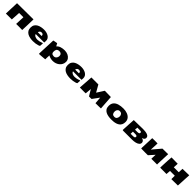

<svg xmlns="http://www.w3.org/2000/svg" viewBox="919 -3328 6307 6307"><g transform="rotate(45 4072.0 -174.5)"><path d="M825.2 6.3 671.4 4.4 543 5.4 557.1 -317.9H358.4L338.9 1.5L132.3 3.4H64L81.5 -470.7L83.5 -491.7L88.9 -496.6L841.3 -502.4L834.5 -244.1Z M1330.6 18.6Q1262.7 18.6 1197 6.3Q1131.3 -5.9 1078.1 -35.4Q1024.9 -64.9 993.2 -115.7Q961.4 -166.5 961.4 -244.1Q961.4 -324.2 995.4 -376.2Q1029.3 -428.2 1084.5 -457.5Q1139.6 -486.8 1205.1 -498.8Q1270.5 -510.7 1333 -510.7Q1382.8 -510.7 1436 -498.5Q1489.3 -486.3 1534.7 -459.5Q1580.1 -432.6 1607.4 -389.6Q1634.8 -346.7 1632.3 -285.2Q1632.3 -279.3 1631.3 -273.9L1627 -213.9H1231Q1242.7 -169.4 1287.6 -145Q1332.5 -120.6 1399.9 -120.6Q1441.4 -120.6 1489.7 -130.9Q1538.1 -141.1 1591.3 -163.1H1617.7L1608.4 -39.1Q1588.9 -24.4 1547.1 -11.2Q1505.4 2 1449.2 10.3Q1393.1 18.6 1330.6 18.6ZM1417 -304.7Q1416.5 -352.5 1394.8 -370.6Q1373 -388.7 1336.9 -388.7Q1293.5 -388.7 1269.8 -363.3Q1246.1 -337.9 1240.7 -304.7Z M1768.6 172.4Q1768.1 158.7 1767.6 143.6Q1767.1 128.4 1767.1 113.3L1791.5 -470.7Q1811.5 -476.6 1839.1 -482.2Q1866.7 -487.8 1895 -492.2Q1923.3 -496.6 1944.3 -499.5L1997.1 -402.3Q2044.9 -461.9 2122.3 -485.8Q2199.7 -509.8 2286.1 -509.8Q2370.6 -509.8 2438.2 -478.8Q2505.9 -447.8 2545.2 -394.5Q2584.5 -341.3 2584.5 -273.4Q2584.5 -207.5 2557.4 -154.1Q2530.3 -100.6 2483.4 -62Q2436.5 -23.4 2376.2 -2.7Q2315.9 18.1 2249.5 18.1Q2191.4 18.1 2138.2 3.2Q2085 -11.7 2048.3 -35.2V-31.7Q2048.3 -23.9 2046.6 5.1Q2044.9 34.2 2043.2 73.5Q2041.5 112.8 2041.5 151.9Q1990.7 156.7 1936.5 161.6Q1882.3 166.5 1838.4 169.4Q1794.4 172.4 1773.4 172.4ZM2172.4 -113.8Q2210 -113.8 2237.8 -134.5Q2265.6 -155.3 2280.8 -187.7Q2295.9 -220.2 2295.9 -255.4Q2295.9 -309.1 2263.9 -337.9Q2231.9 -366.7 2185.5 -366.7Q2138.2 -366.7 2111.6 -351.6Q2085 -336.4 2073.2 -313.2Q2061.5 -290 2058.6 -264.9Q2055.7 -239.7 2055.7 -219.7Q2055.7 -177.7 2071 -154.5Q2086.4 -131.3 2113 -122.6Q2139.6 -113.8 2172.4 -113.8Z M3064 18.6Q2996.1 18.6 2930.4 6.3Q2864.7 -5.9 2811.5 -35.4Q2758.3 -64.9 2726.6 -115.7Q2694.8 -166.5 2694.8 -244.1Q2694.8 -324.2 2728.8 -376.2Q2762.7 -428.2 2817.9 -457.5Q2873 -486.8 2938.5 -498.8Q3003.9 -510.7 3066.4 -510.7Q3116.2 -510.7 3169.4 -498.5Q3222.7 -486.3 3268.1 -459.5Q3313.5 -432.6 3340.8 -389.6Q3368.2 -346.7 3365.7 -285.2Q3365.7 -279.3 3364.7 -273.9L3360.4 -213.9H2964.4Q2976.1 -169.4 3021 -145Q3065.9 -120.6 3133.3 -120.6Q3174.8 -120.6 3223.1 -130.9Q3271.5 -141.1 3324.7 -163.1H3351.1L3341.8 -39.1Q3322.3 -24.4 3280.5 -11.2Q3238.8 2 3182.6 10.3Q3126.5 18.6 3064 18.6ZM3150.4 -304.7Q3149.9 -352.5 3128.2 -370.6Q3106.4 -388.7 3070.3 -388.7Q3026.9 -388.7 3003.2 -363.3Q2979.5 -337.9 2974.1 -304.7Z M3684.6 4.4 3500.5 2.9 3535.2 -498.5H3858.4L3997.6 -254.4L4156.2 -502.4L4441.9 -496.1L4473.1 -43.5L4476.6 -0.5Q4444.3 1.5 4397.9 2.4Q4351.6 3.4 4305.4 3.9Q4259.3 4.4 4227.1 4.4L4213.4 -170.4L4207.5 -234.9L4038.6 -3.4L4007.8 -1.5H3919.9Q3919.9 -1.5 3905.8 -24.7Q3891.6 -47.9 3870.4 -83Q3849.1 -118.2 3827.4 -155.5Q3805.7 -192.9 3791 -221.2L3771.5 2.4Q3751.5 3.4 3730 3.9Q3708.5 4.4 3684.6 4.4Z M4972.7 18.1Q4905.3 18.1 4838.4 7.6Q4771.5 -2.9 4716.3 -30.8Q4661.1 -58.6 4627.9 -109.1Q4594.7 -159.7 4594.7 -240.2Q4594.7 -343.3 4646.7 -405.3Q4698.7 -467.3 4790.3 -494.9Q4881.8 -522.5 5000.5 -522.5Q5104.5 -522.5 5186.5 -491.5Q5268.6 -460.4 5315.7 -401.1Q5362.8 -341.8 5362.8 -256.8Q5362.8 -185.5 5339.1 -136.5Q5315.4 -87.4 5275.1 -56.9Q5234.9 -26.4 5184.3 -10Q5133.8 6.3 5079.1 12.2Q5024.4 18.1 4972.7 18.1ZM4980.5 -115.2Q5041.5 -115.2 5070.1 -155.5Q5098.6 -195.8 5098.6 -254.9Q5098.6 -306.2 5067.6 -341.8Q5036.6 -377.4 4978 -377.4Q4938 -377.4 4913.1 -357.4Q4888.2 -337.4 4876.7 -306.9Q4865.2 -276.4 4865.2 -244.1Q4865.2 -182.6 4893.3 -148.9Q4921.4 -115.2 4980.5 -115.2Z M5511.7 2Q5493.2 2 5482.4 -4.9Q5482.9 -16.1 5483.4 -25.9Q5483.9 -35.6 5484.4 -46.4L5483.9 -47.4L5494.6 -240.2L5493.7 -240.7L5502.9 -384.3L5505.4 -433.1L5507.8 -472.2H5508.3L5509.3 -492.7L5929.2 -501Q5986.3 -501 6039.1 -494.9Q6091.8 -488.8 6133.1 -473.6Q6174.3 -458.5 6196.8 -430.9Q6219.2 -403.3 6215.8 -360.8Q6213.4 -327.1 6186.8 -301.3Q6160.2 -275.4 6111.3 -265.6Q6162.1 -257.8 6194.6 -227.3Q6227.1 -196.8 6227.1 -155.8Q6227.1 -103 6186.8 -67.9Q6146.5 -32.7 6076.2 -15.4Q6005.9 2 5915.5 2ZM5761.2 -299.3H5862.8Q5903.8 -299.3 5932.4 -308.6Q5960.9 -317.9 5960.9 -354Q5960.9 -382.8 5938.5 -391.8Q5916 -400.9 5877.9 -400.9H5767.6ZM5754.4 -102.5H5855Q5896 -102.5 5924.3 -111.1Q5952.6 -119.6 5952.6 -155.8Q5952.6 -184.6 5929.9 -194.6Q5907.2 -204.6 5869.1 -204.6H5758.3Z M6815.9 -2Q6815.9 -13.2 6816.9 -42.7Q6817.9 -72.3 6819.3 -112.3Q6820.8 -152.3 6822.8 -194.3L6653.3 -4.4Q6632.3 -3.4 6594 -3.2Q6555.7 -2.9 6512.9 -3.2Q6470.2 -3.4 6433.8 -4.2Q6397.5 -4.9 6380.4 -5.4L6340.3 -6.3V-57.1L6357.9 -502Q6437.5 -504.9 6485.8 -504.9Q6534.2 -504.9 6561.5 -503.7Q6588.9 -502.4 6605 -501L6602.5 -457Q6599.6 -393.1 6596.9 -328.9Q6594.2 -264.6 6590.3 -200.7Q6597.7 -210.4 6620.4 -237.8Q6643.1 -265.1 6673.8 -301.8Q6704.6 -338.4 6737.1 -376.7Q6769.5 -415 6796.9 -447Q6824.2 -479 6839.4 -496.6H6839.8L7100.1 -499.5L7081.5 -43.5V-40Q7081.5 -32.7 7081.8 -21.2Q7082 -9.8 7082.5 -2Z M7753.4 5.4V-41L7754.9 -153.3H7532.2L7521 0L7228 -1Q7228 -31.7 7229.2 -69.6Q7230.5 -107.4 7231.9 -143.1Q7231.9 -147 7232.4 -152.3Q7232.9 -157.7 7232.9 -161.1L7240.7 -334L7253.9 -502.9L7536.6 -499H7544.4L7536.1 -326.2H7764.6L7773.4 -493.7H7843.3L8080.1 -499.5Q8080.1 -497.1 8078.9 -473.6Q8077.6 -450.2 8075.7 -416Q8073.7 -381.8 8071.8 -346.4Q8069.8 -311 8068.6 -284.2Q8067.4 -257.3 8067.4 -249.5L8053.7 2L7874 4.4Q7846.7 4.9 7812.3 5.1Q7777.8 5.4 7753.4 5.4Z"/></g></svg>

Font: Seymour One
Style: Regular
Weight: 400
Designer: Vernon Adams
Foundry: Vernon Adams
Version: Version 1.100; ttfautohint (v1.8.4.7-5d5b);gftools[0.9.33]